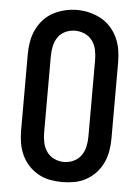

<svg xmlns="http://www.w3.org/2000/svg" viewBox="-54 -788 607 838"><g transform="rotate(5 250.0 -369.0)"><path d="M250 8Q223 8 196 3Q169 -2 145 -15.5Q121 -29 102.5 -49Q84 -69 72.5 -94Q61 -119 56.5 -146Q52 -173 52 -200V-535Q52 -562 56.5 -589Q61 -616 72.5 -641Q84 -666 102.5 -686.5Q121 -707 145 -720Q169 -733 196 -739.5Q223 -746 250 -746Q277 -746 304 -739.5Q331 -733 355 -720Q379 -707 397.5 -686.5Q416 -666 427.5 -641Q439 -616 443.5 -589Q448 -562 448 -535V-200Q448 -173 443.5 -146Q439 -119 427.5 -94Q416 -69 397.5 -49Q379 -29 355 -15.5Q331 -2 304 3Q277 8 250 8ZM250 -80Q272 -80 292.5 -89.5Q313 -99 325.5 -117Q338 -135 342.5 -156.5Q347 -178 347 -200V-535Q347 -557 342.5 -579Q338 -601 325 -619Q312 -637 291.5 -646Q271 -655 249 -655Q227 -655 206.5 -645.5Q186 -636 174 -618Q162 -600 157.5 -578.5Q153 -557 153 -535V-200Q153 -178 157.5 -156.5Q162 -135 174.5 -117Q187 -99 207.5 -89.5Q228 -80 250 -80Z"/></g></svg>

Font: Zed Sans Semibold
Style: Regular
Weight: 600
Designer: Belleve Invis
Foundry: Belleve Invis
Version: Version 1.0.0; ttfautohint (v1.8.4)